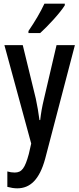

<svg xmlns="http://www.w3.org/2000/svg" viewBox="-20 -786 431 1046"><path d="M333 -757V-766H222C201 -721 172 -671 135 -617V-606H199C241 -644 308 -716 333 -757ZM4 -540 150 -4 137 53C116 130 99 154 60 154C47 154 33 152 20 148V232C39 237 56 240 74 240C144 240 195 193 226 79L388 -540H288L220 -249C209 -204 203 -168 199 -132H195C190 -172 183 -211 175 -249L104 -540Z"/></svg>

Font: Noto Sans Sinhala UI ExtraCondensed Medium
Style: Regular
Weight: 500
Width: 2
Designer: Jelle Bosma - Monotype Design Team
Foundry: Monotype Imaging Inc.
Version: Version 2.006